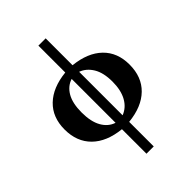

<svg xmlns="http://www.w3.org/2000/svg" viewBox="-258 -810 1139 1139"><g transform="rotate(-45 312.0 -240.5)"><path d="M342.3 -468.3Q458 -456.1 521.2 -394.8Q584.5 -333.5 584.5 -231.9Q584.5 -128.4 521.2 -66.7Q458 -4.9 342.3 6.8V212.9H281.2V7.3Q165 -4.9 102.1 -67.1Q39.1 -129.4 39.1 -231.9Q39.1 -334 102.8 -395.3Q166.5 -456.5 281.2 -468.3V-693.8H342.3ZM182.1 -231.9Q182.1 -154.8 208.5 -108.2Q234.9 -61.5 281.2 -46.4V-414.6Q234.9 -399.9 208.5 -354.5Q182.1 -309.1 182.1 -231.9ZM441.4 -231.9Q441.4 -306.6 414.1 -351.8Q386.7 -397 342.3 -413.1V-48.3Q389.6 -66.4 415.5 -113.5Q441.4 -160.6 441.4 -231.9Z"/></g></svg>

Font: Tinos
Style: Bold
Weight: 700
Designer: Steve Matteson
Foundry: Monotype Imaging Inc.
Version: Version 1.23